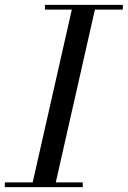

<svg xmlns="http://www.w3.org/2000/svg" viewBox="-60 -770 526 790"><path d="M-40 -19.5H74.5L235.5 -730.5H125V-750H445.5V-730.5H330.5L169.5 -19.5H280.5V0H-40Z"/></svg>

Font: Bodoni* 11pt
Style: Italic
Weight: 400
Italic angle: -13°
Version: Version 2.3